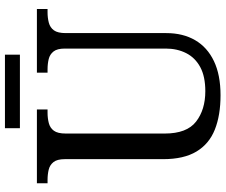

<svg xmlns="http://www.w3.org/2000/svg" viewBox="-86 -794 890 757"><g transform="rotate(-90 358.5 -415.0)"><path d="M362 10Q283 10 226.5 -12.5Q170 -35 140 -85Q110 -135 110 -216V-604Q110 -634 98.5 -648.5Q87 -663 68.5 -667.5Q50 -672 28 -672H15V-714H306V-672H293Q271 -672 252 -667Q233 -662 222 -647Q211 -632 211 -600V-210Q211 -123 258 -86.5Q305 -50 378 -50Q436 -50 473 -70Q510 -90 528 -125.5Q546 -161 546 -206V-604Q546 -634 534.5 -648.5Q523 -663 504.5 -667.5Q486 -672 464 -672H451V-714H702V-672H689Q667 -672 648 -667Q629 -662 618 -647Q607 -632 607 -600V-204Q607 -138 579 -90Q551 -42 496.5 -16Q442 10 362 10ZM232 -781V-840H522V-781Z"/></g></svg>

Font: Noto Serif Georgian
Style: Regular
Weight: 400
Designer: Monotype Design Team, Akaki Razmadze
Foundry: Google LLC
Version: Version 2.002